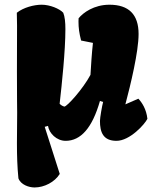

<svg xmlns="http://www.w3.org/2000/svg" viewBox="-20 -599 665 830"><path d="M53.2 21C53.2 72.8 54.7 122.6 59.6 171.9C69.8 199.7 105 211.4 129.4 211.4C171.4 211.4 216.8 188 238.3 152.8L173.3 -50.8L187.5 -54.7C192.4 -22.9 224.6 9.8 263.7 9.8C329.1 9.8 378.9 -45.9 412.1 -162.6L425.8 -158.2C421.4 -143.1 412.1 -89.8 412.1 -76.2C412.1 -28.3 425.3 9.8 483.4 9.8C541.5 9.8 606 -62 617.2 -85.4C612.8 -127 593.8 -155.8 578.1 -172.4L522 -147.9C544.4 -232.4 579.1 -375 579.1 -452.1C579.1 -536.6 536.6 -578.6 453.1 -578.6C386.2 -578.6 338.9 -543.9 319.8 -520C319.8 -515.1 319.3 -510.7 319.3 -506.3C319.3 -478 322.3 -456.5 330.6 -423.8L381.8 -413.6C377 -371.1 373.5 -317.9 371.1 -275.4C337.9 -213.4 270 -138.7 258.3 -138.2C251 -140.1 243.7 -144 237.8 -150.4C247.6 -236.8 262.7 -378.9 262.7 -473.1C262.7 -502.4 260.3 -526.9 253.4 -543.9C237.3 -561.5 195.8 -578.6 160.2 -578.6C127 -578.6 82 -566.9 52.7 -543.9L53.7 -488.8C53.7 -488.8 53.2 -384.3 53.2 -288.1C53.2 -239.7 53.2 -193.8 53.7 -164.1C54.2 -146 54.2 -128.9 54.2 -111.8C54.2 -64.9 53.2 -21 53.2 21Z"/></svg>

Font: Kavoon
Style: Regular
Weight: 400
Designer: Viktoriya Grabowska
Foundry: Viktoriya Grabowska
Version: Version 1.002